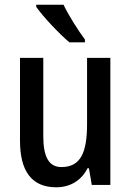

<svg xmlns="http://www.w3.org/2000/svg" viewBox="-20 -786 557 816"><path d="M250 -766H134V-757C161 -717 234 -640 275 -606H341V-618C314 -654 271 -721 250 -766ZM449 -540H350V-259C350 -138 323 -76 241 -76C188 -76 164 -119 164 -207V-540H65V-188C65 -61 113 10 219 10C276 10 325 -17 352 -71H358L370 0H449Z"/></svg>

Font: Noto Sans Myanmar UI Condensed Medium
Style: Regular
Weight: 500
Width: 3
Designer: Monotype Design Team
Foundry: Monotype Imaging Inc.
Version: Version 2.103